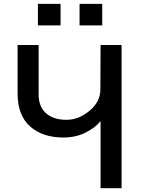

<svg xmlns="http://www.w3.org/2000/svg" viewBox="-20 -997 751 1017"><path d="M180.7 -862.3V-976.6H300.8V-862.3ZM401.4 -862.3V-976.6H521.5V-862.3ZM73.2 -502.9V-758.8H184.6V-496.1Q184.6 -431.6 224.1 -397Q263.7 -362.3 332 -362.3Q396.5 -362.3 454.1 -410.2Q511.7 -458 511.7 -523.4L512.7 -758.8H624V0H512.7V-353.5H510.7Q484.4 -320.3 432.6 -294.4Q380.9 -268.6 315.4 -268.6Q206.1 -268.6 139.6 -327.1Q73.2 -385.7 73.2 -502.9Z"/></svg>

Font: Gothic A1 SemiBold
Style: Regular
Weight: 600
Version: Version 2.50